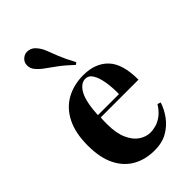

<svg xmlns="http://www.w3.org/2000/svg" viewBox="-252 -910 1008 1008"><g transform="rotate(-45 252.0 -406.5)"><path d="M282 -531Q370 -531 420 -479Q470 -427 470 -309H141L139 -328H344Q345 -377 338 -418.5Q331 -460 316 -485Q301 -510 276 -510Q241 -510 216.5 -466Q192 -422 187 -320L190 -314Q189 -302 188.5 -289Q188 -276 188 -262Q188 -193 207.5 -150Q227 -107 257 -87.5Q287 -68 318 -68Q339 -68 361.5 -74.5Q384 -81 407 -98.5Q430 -116 450 -148L468 -142Q456 -104 430 -68Q404 -32 364 -9Q324 14 268 14Q200 14 148 -15Q96 -44 66.5 -103Q37 -162 37 -253Q37 -346 68.5 -408Q100 -470 155.5 -500.5Q211 -531 282 -531ZM127 -814Q145 -830 169.5 -826Q194 -822 209 -803Q226 -784 236 -758Q246 -732 260.5 -695.5Q275 -659 304 -605L293 -596Q249 -637 217.5 -660Q186 -683 163.5 -699Q141 -715 124 -735Q108 -755 109 -777.5Q110 -800 127 -814Z"/></g></svg>

Font: Playfair Display
Style: Bold
Weight: 700
Designer: Claus Eggers Sørensen
Foundry: Claus Eggers Sørensen
Version: Version 1.203